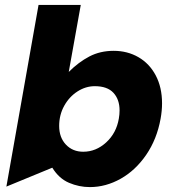

<svg xmlns="http://www.w3.org/2000/svg" viewBox="-20 -750 704 782"><path d="M346 12Q411 12 471.5 -22Q532 -56 575.5 -119.5Q619 -183 634 -266Q640 -299 640 -329Q640 -394 614.5 -442.5Q589 -491 544 -517Q499 -543 443 -543Q388 -543 344 -520Q300 -497 260 -457L309 -730H137L6 10L193 -67Q220 -23 261 -5.5Q302 12 346 12ZM467 -300Q467 -284 464 -267Q454 -208 412.5 -170Q371 -132 319 -132Q276 -132 248.5 -161Q221 -190 221 -237Q221 -282 241.5 -319Q262 -356 295.5 -377.5Q329 -399 366 -399Q417 -399 442 -372Q467 -345 467 -300Z"/></svg>

Font: Geom ExtraBold
Style: Bold Italic
Weight: 800
Italic angle: -10°
Version: Version 1.102